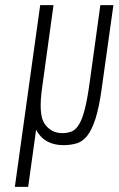

<svg xmlns="http://www.w3.org/2000/svg" viewBox="-20 -557 463 750"><path d="M330 -233Q321 -168 311 -129.5Q301 -91 288.5 -70.5Q276 -50 260 -43.5Q244 -37 223 -37Q180 -37 154.5 -73Q129 -109 145 -218L189 -537H137L38 173H90L121 -50Q131 -32 143 -20.5Q155 -9 168.5 -2.5Q182 4 197 7Q212 10 227 10Q256 10 279.5 3Q303 -4 321 -27Q339 -50 353 -93.5Q367 -137 377 -209L423 -537H372Z"/></svg>

Font: Secuela ExtLt
Style: Italic
Weight: 200
Italic angle: -8°
Designer: Fernando Haro
Foundry: deFharo
Version: Version 1.704